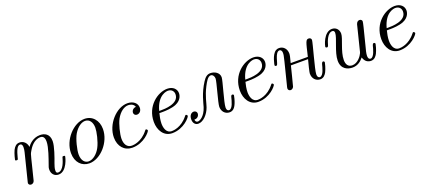

<svg xmlns="http://www.w3.org/2000/svg" viewBox="31 -1215 4386 1998"><g transform="rotate(-20 2224.0 -215.5)"><path d="M83 -288C83 -278 93 -278 98 -278C111 -278 112 -279 117 -301C135 -371 154 -420 185 -420C211 -420 211 -391 211 -380C211 -364 208 -345 204 -329L129 -29C127 -23 126 -18 126 -15C126 -4 134 11 154 11C166 11 183 4 190 -15L230 -175C235 -197 241 -218 246 -240C259 -291 259 -292 276 -321C290 -345 335 -420 411 -420C455 -420 457 -375 457 -354C457 -292 413 -173 399 -133C386 -99 383 -90 383 -69C383 -25 411 11 459 11C552 11 586 -138 586 -143C586 -153 578 -153 571 -153C558 -153 558 -151 554 -136C546 -109 519 -11 461 -11C440 -11 439 -26 439 -40C439 -65 449 -91 457 -115C477 -168 518 -280 518 -338C518 -420 463 -442 414 -442C332 -442 284 -382 271 -363C264 -412 230 -442 187 -442C151 -442 131 -419 115 -389C96 -349 83 -290 83 -288Z M654 -154C654 -51 717 11 800 11C924 11 1053 -131 1053 -278C1053 -373 994 -442 907 -442C783 -442 654 -300 654 -154ZM724 -114C724 -164 750 -275 782 -329C819 -390 867 -420 906 -420C955 -420 983 -376 983 -317C983 -274 961 -171 929 -111C900 -56 849 -11 800 -11C761 -11 724 -42 724 -114Z M1129 -154C1129 -55 1188 11 1276 11C1404 11 1487 -89 1487 -104C1487 -109 1479 -120 1471 -120C1467 -120 1466 -119 1458 -109C1384 -15 1295 -11 1278 -11C1224 -11 1199 -56 1199 -114C1199 -167 1226 -272 1252 -320C1288 -385 1338 -420 1383 -420C1394 -420 1439 -418 1454 -377C1404 -371 1404 -330 1404 -328C1404 -312 1415 -296 1438 -296C1465 -296 1489 -318 1489 -356C1489 -405 1446 -442 1382 -442C1258 -442 1129 -300 1129 -154Z M1575 -164C1575 -74 1623 11 1718 11C1846 11 1929 -89 1929 -104C1929 -109 1921 -120 1913 -120C1909 -120 1908 -119 1900 -109C1826 -15 1737 -11 1720 -11C1655 -11 1644 -82 1644 -121C1644 -159 1654 -204 1661 -231H1700C1730 -231 1797 -234 1845 -253C1924 -285 1924 -350 1924 -357C1924 -403 1887 -442 1823 -442C1718 -442 1575 -341 1575 -164ZM1667 -253C1710 -417 1813 -420 1823 -420C1863 -420 1886 -393 1886 -359C1886 -253 1721 -253 1688 -253Z M1950 -55C1950 -14 1973 11 2006 11C2061 11 2118 -49 2143 -120C2158 -161 2168 -234 2216 -327C2238 -369 2264 -418 2296 -418C2319 -418 2334 -395 2334 -370C2334 -334 2269 -122 2269 -79C2269 -29 2302 11 2352 11C2384 11 2410 -6 2431 -59C2441 -82 2454 -132 2454 -140C2454 -151 2444 -153 2439 -153C2433 -153 2426 -150 2422 -135C2411 -91 2392 -12 2354 -12C2344 -12 2328 -18 2328 -51C2328 -103 2398 -326 2398 -361C2398 -413 2347 -441 2300 -441C2267 -441 2243 -423 2217 -383C2146 -274 2128 -174 2115 -132C2085 -38 2029 -12 2008 -12C1992 -12 1982 -23 1980 -43H1982C2024 -43 2035 -77 2035 -91C2035 -110 2021 -124 2001 -124C1981 -124 1950 -108 1950 -55Z M2528 -164C2528 -74 2576 11 2671 11C2799 11 2882 -89 2882 -104C2882 -109 2874 -120 2866 -120C2862 -120 2861 -119 2853 -109C2779 -15 2690 -11 2673 -11C2608 -11 2597 -82 2597 -121C2597 -159 2607 -204 2614 -231H2653C2683 -231 2750 -234 2798 -253C2877 -285 2877 -350 2877 -357C2877 -403 2840 -442 2776 -442C2671 -442 2528 -341 2528 -164ZM2620 -253C2663 -417 2766 -420 2776 -420C2816 -420 2839 -393 2839 -359C2839 -253 2674 -253 2641 -253Z M2957 -290C2957 -277 2972 -276 2980 -280C2995 -288 3007 -418 3058 -418C3068 -418 3084 -411 3084 -380C3084 -362 3083 -353 3068 -292L3006 -45C3004 -36 3000 -26 3000 -16C3000 1 3014 11 3028 11C3046 11 3058 -4 3062 -14C3066 -24 3117 -229 3117 -230H3307C3268 -85 3273 -81 3273 -79C3273 -25 3310 11 3357 11C3395 11 3415 -18 3427 -40C3445 -75 3460 -134 3460 -140C3460 -146 3453 -154 3445 -154C3438 -154 3431 -148 3426 -130C3419 -105 3400 -12 3359 -12C3349 -12 3333 -19 3333 -52C3333 -102 3413 -374 3414 -404C3414 -421 3400 -430 3386 -430C3354 -430 3350 -412 3313 -253H3123C3139 -312 3144 -335 3144 -352C3144 -404 3109 -442 3061 -442C3048 -442 3036 -439 3025 -432C2975 -401 2957 -290 2957 -290Z M3519 -290C3519 -280 3530 -277 3535 -277C3541 -277 3548 -281 3552 -296C3561 -329 3588 -418 3643 -418C3661 -418 3666 -404 3666 -391C3666 -334 3591 -203 3591 -109C3591 -13 3662 11 3715 11C3775 11 3814 -26 3837 -56C3853 -3 3888 11 3919 11C3957 11 3977 -18 3989 -40C4007 -75 4022 -134 4022 -140C4022 -146 4015 -154 4007 -154C4000 -154 3993 -148 3988 -130C3981 -102 3960 -12 3921 -12C3911 -12 3895 -18 3895 -52C3895 -78 3906 -118 3914 -148C3963 -342 3976 -390 3976 -407C3976 -416 3966 -430 3949 -430C3915 -430 3908 -389 3907 -383L3844 -130C3842 -121 3840 -112 3836 -103C3825 -77 3781 -12 3719 -12C3672 -12 3653 -47 3653 -93C3653 -190 3722 -308 3722 -362C3722 -407 3692 -441 3647 -441C3554 -441 3519 -298 3519 -290Z M4094 -164C4094 -74 4142 11 4237 11C4365 11 4448 -89 4448 -104C4448 -109 4440 -120 4432 -120C4428 -120 4427 -119 4419 -109C4345 -15 4256 -11 4239 -11C4174 -11 4163 -82 4163 -121C4163 -159 4173 -204 4180 -231H4219C4249 -231 4316 -234 4364 -253C4443 -285 4443 -350 4443 -357C4443 -403 4406 -442 4342 -442C4237 -442 4094 -341 4094 -164ZM4186 -253C4229 -417 4332 -420 4342 -420C4382 -420 4405 -393 4405 -359C4405 -253 4240 -253 4207 -253Z"/></g></svg>

Font: CMU Serif
Style: Italic
Weight: 500
Italic angle: -14.04°
Version: Version 0.7.0